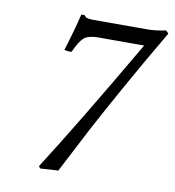

<svg xmlns="http://www.w3.org/2000/svg" viewBox="-73 -680 691 758"><g transform="rotate(10 272.0 -300.5)"><path d="M272 -536.1Q235.8 -536.1 218 -521.7Q200.2 -507.3 180.2 -461.9Q164.6 -460.4 150.9 -464.8Q177.2 -548.8 191.9 -610.8Q191.9 -613.8 200.2 -613.8Q206.5 -613.8 208 -610.8Q210.9 -607.4 212.6 -606Q214.4 -604.5 221.7 -602.8Q229 -601.1 242.2 -601.1H458Q492.7 -601.1 533.2 -609.9L543.9 -599.1Q468.8 -471.7 401.1 -350.1Q333.5 -228.5 303.2 -170.9Q272.9 -113.3 210 8.8L138.2 13.2L131.8 4.9Q255.9 -189 458 -536.1Z"/></g></svg>

Font: Common Serif News
Style: Italic
Weight: 450
Italic angle: -12°
Designer: Philipp H. Poll, Khaled Hosny
Foundry: Stefan Peev, Context Ltd.
Version: Version 1.026